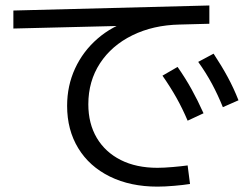

<svg xmlns="http://www.w3.org/2000/svg" viewBox="-20 -695 904 708"><path d="M227.5 -304.7Q227.5 -378.9 256.8 -442.4Q286.1 -505.9 339.4 -552.2Q392.6 -598.6 464.8 -621.1L469.7 -600.6L29.3 -589.8V-656.2L752 -674.8V-607.4L642.6 -604.5Q544.9 -602.5 468.3 -564.9Q391.6 -527.3 348.6 -461.4Q305.7 -395.5 305.7 -310.5Q305.7 -239.3 336.9 -186.5Q368.2 -133.8 425.3 -105Q482.4 -76.2 560.5 -76.2Q584 -76.2 617.2 -79.1Q650.4 -82 671.9 -85L680.7 -16.6Q656.2 -12.7 622.1 -9.8Q587.9 -6.8 560.5 -6.8Q460.9 -6.8 385.3 -43.9Q309.6 -81.1 268.6 -148.4Q227.5 -215.8 227.5 -304.7ZM579.1 -416 634.8 -448.2Q664.1 -406.2 686.5 -365.7Q709 -325.2 730.5 -277.3L671.9 -250Q653.3 -293.9 630.9 -334Q608.4 -374 579.1 -416ZM710.9 -466.8 767.6 -497.1Q797.9 -451.2 819.8 -410.6Q841.8 -370.1 859.4 -325.2L801.8 -299.8Q783.2 -345.7 761.7 -385.7Q740.2 -425.8 710.9 -466.8Z"/></svg>

Font: Pretendard GOV Variable
Style: Regular
Weight: 400
Designer: Base glyphs from Inter by Rasmus Andersson; Hangul glyphs from Noto Sans CJK(Source Han Sans) by Jang Soo-young and Kang
Foundry: Kil Hyung-jin
Version: Version 1.307;Glyphs 3.2 (3192)